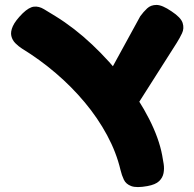

<svg xmlns="http://www.w3.org/2000/svg" viewBox="-20 -609 789 779"><path d="M578 146Q534 154 512.5 146Q491 138 482.5 120Q474 102 469 81Q452 9 414.5 -60.5Q377 -130 324 -193.5Q271 -257 206 -312.5Q141 -368 69 -412Q55 -421 42.5 -433.5Q30 -446 26 -463Q22 -480 32 -502.5Q42 -525 72 -555Q98 -580 118 -582Q138 -584 158 -572Q178 -560 204 -544Q282 -496 354 -428Q426 -360 485.5 -282.5Q545 -205 585 -126.5Q625 -48 638 21Q641 37 644 56Q647 75 643.5 93.5Q640 112 625.5 126Q611 140 578 146ZM531 -174 416 -300 549 -543Q562 -561 577 -575Q592 -589 615 -589Q638 -589 676 -563Q714 -538 721 -516Q728 -494 718.5 -474Q709 -454 697 -435Z"/></svg>

Font: Fredoka Expanded
Style: Bold
Weight: 700
Width: 7
Designer: Ben Nathan
Foundry: Milena B. Brandão, Ben Nathan
Version: Version 2.001